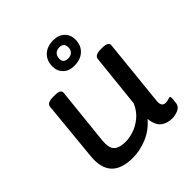

<svg xmlns="http://www.w3.org/2000/svg" viewBox="-201 -879 1026 1026"><g transform="rotate(-45 312.5 -366.0)"><path d="M218 7Q48 7 65 -160L98 -500Q101 -525 146 -525H159Q205 -525 202 -500L168 -174Q163 -122 183.5 -101.5Q204 -81 252 -81Q278 -81 311.5 -91.5Q345 -102 376.5 -127.5Q408 -153 427 -196L459 -500Q462 -525 507 -525H518Q564 -525 562 -500L523 -119Q519 -77 550 -77Q563 -77 572 -80.5Q581 -84 585 -84Q591 -84 591 -75Q591 -73 590.5 -62Q590 -51 587 -32Q582 -11 559 -2Q536 7 518 7Q477 7 451.5 -13.5Q426 -34 420 -85Q381 -38 326.5 -15.5Q272 7 218 7ZM345 -562Q305 -562 282 -584.5Q259 -607 259 -642Q259 -687 287 -713Q315 -739 361 -739Q400 -739 424 -716.5Q448 -694 448 -658Q448 -614 420 -588Q392 -562 345 -562ZM349 -613Q369 -613 380.5 -624.5Q392 -636 392 -654Q392 -689 357 -689Q337 -689 325.5 -677Q314 -665 314 -645Q314 -613 349 -613Z"/></g></svg>

Font: Asap Semi Expanded Semi Expanded Medium
Style: Italic
Weight: 500
Width: 6
Italic angle: -6°
Designer: Pablo Cosgaya
Foundry: Omnibus-Type
Version: Version 3.001; ttfautohint (v1.8.4.7-5d5b)